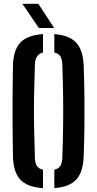

<svg xmlns="http://www.w3.org/2000/svg" viewBox="-20 -988 514 1016"><path d="M207.5 7.5Q124 2 87 -38Q50 -78 48.5 -163.5Q47 -251 46.5 -326.2Q46 -401.5 46.5 -476.2Q47 -551 48.5 -637Q50 -722 87 -762Q124 -802 207.5 -807.5V-710Q165 -700.5 164.5 -642.5Q161.5 -555.5 160.2 -478.8Q159 -402 160.2 -324.5Q161.5 -247 164.5 -158Q164.5 -127 174.5 -111Q184.5 -95 207.5 -90ZM267.5 7.5V-90Q290.5 -95 300 -111Q309.5 -127 310 -158Q313 -246 314 -323Q315 -400 314 -477.2Q313 -554.5 310 -642.5Q309.5 -673 300 -689Q290.5 -705 267.5 -710V-807.5Q348 -801.5 384.2 -761.2Q420.5 -721 423 -637Q426 -550.5 426.8 -475.8Q427.5 -401 426.8 -326Q426 -251 423 -163.5Q420.5 -78.5 384.2 -38.5Q348 1.5 267.5 7.5ZM185.5 -840 98.5 -968H183L266.5 -840Z"/></svg>

Font: Big Shoulders Stencil Text
Style: Bold
Weight: 700
Designer: Patric King
Foundry: XO Type Co
Version: Version 1.000